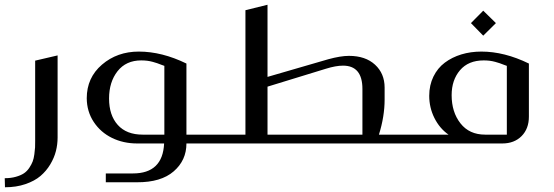

<svg xmlns="http://www.w3.org/2000/svg" viewBox="-58 -603 2328 807"><path d="M89.8 -348.1 184.1 -370.1V-24.9Q184.1 3.9 177 32Q169.9 60.1 153.3 87.9Q136.7 115.7 112.1 136.7Q87.4 157.7 48.8 170.9Q10.3 184.1 -37.1 184.1L-38.1 146Q-12.2 146 8.5 140.1Q29.3 134.3 42.5 125.5Q55.7 116.7 65.2 102.3Q74.7 87.9 79.3 75.7Q84 63.5 86.4 45.4Q88.9 27.3 89.4 16.4Q89.8 5.4 89.8 -11.2Z M386.7 163.1V126H500.5Q626 126 631.8 0H518.6Q460.4 0 412.6 -23.4Q364.7 -46.9 335.9 -90.6Q307.1 -134.3 306.6 -189.9Q306.6 -276.4 370.6 -331.3Q434.6 -386.2 525.4 -386.2Q622.6 -386.2 725.6 -335.9V-37.1H808.6Q813 -37.1 815.9 -34.2Q818.8 -31.2 818.8 -26.9V-9.8Q818.8 0 808.6 0H725.6Q725.6 70.8 672.1 117.2Q618.7 163.6 517.6 163.1ZM541.5 -37.1H632.8V-326.2Q630.9 -326.7 620.1 -330.8Q609.4 -335 602.5 -337.4Q595.7 -339.8 584 -343Q572.3 -346.2 560.3 -347.7Q548.3 -349.1 535.6 -349.1Q471.7 -349.1 436 -303.7Q400.4 -258.3 400.4 -189Q400.4 -118.7 437 -77.9Q473.6 -37.1 541.5 -37.1Z M1618.7 0H809.6Q799.8 0 799.8 -9.8V-26.9Q799.8 -37.1 809.6 -37.1H973.6V-560.1L1066.4 -583V-279.8L1321.8 -354Q1373.5 -368.2 1408.7 -368.2Q1478 -368.2 1518.3 -331.1Q1558.6 -293.9 1558.6 -234.9V-184.1Q1558.6 -113.8 1534.7 -37.1H1618.7Q1628.4 -37.1 1628.4 -26.9V-9.8Q1628.4 0 1618.7 0ZM1066.4 -37.1H1465.3V-229Q1465.3 -327.1 1383.8 -327.1Q1353.5 -327.1 1311.5 -314L1066.4 -238.8Z M1973.1 -558.1 2026.4 -505.9 1973.1 -453.1 1921.4 -505.9ZM2165 -335.9V-112.8Q2165 -62 2134.3 -31Q2103.5 0 2053.2 0H1618.2Q1608.4 0 1608.4 -9.8V-26.9Q1608.4 -37.1 1618.2 -37.1H1827.1Q1789.6 -63.5 1767.8 -107.2Q1746.1 -150.9 1746.1 -200.2Q1746.1 -245.1 1763.7 -281Q1781.2 -316.9 1811.5 -339.6Q1841.8 -362.3 1881.1 -374.3Q1920.4 -386.2 1965.3 -386.2Q2062 -386.2 2165 -335.9ZM1981 -37.1H2072.3V-326.2Q2070.3 -326.7 2059.6 -330.8Q2048.8 -335 2042 -337.4Q2035.2 -339.8 2023.4 -343Q2011.7 -346.2 1999.8 -347.7Q1987.8 -349.1 1975.1 -349.1Q1910.6 -349.1 1875.5 -307.9Q1840.3 -266.6 1840.3 -203.1Q1840.3 -131.8 1877.4 -84.5Q1914.6 -37.1 1981 -37.1Z"/></svg>

Font: Wesal
Style: Regular
Weight: 300
Designer: Ahmed zaza
Foundry: Ahmed zaza
Version: Version 2.01